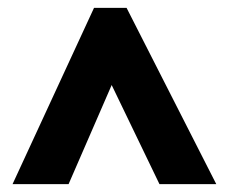

<svg xmlns="http://www.w3.org/2000/svg" viewBox="-20 -734 584 490"><path d="M12 -264 220 -714H303L532 -264H387L265 -517L155 -264Z"/></svg>

Font: Noto Sans Malayalam SemiCondensed Black
Style: Regular
Weight: 900
Width: 4
Designer: Jelle Bosma - Monotype Design Team
Foundry: Monotype Imaging Inc.
Version: Version 2.104; ttfautohint (v1.8.4.7-5d5b)